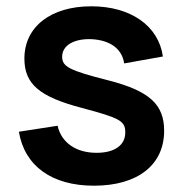

<svg xmlns="http://www.w3.org/2000/svg" viewBox="-20 -575 582 610"><path d="M278.5 15C417.5 15 501.5 -51 501.5 -159.5C501.5 -243.5 454.5 -286 325 -319.5C198.5 -351.5 177.5 -363.5 177.5 -395C177.5 -431 215.5 -453 272 -450.5C330.5 -447 368 -419.5 374.5 -373.5L497.5 -395.5C484 -492.5 396 -555 270 -555C141.5 -555 57.5 -490 57.5 -389C57.5 -308 105 -267.5 240.5 -232C362.5 -199.5 378 -190.5 378 -154C378 -114 344.5 -89.5 287 -89.5C221 -89.5 175 -122 163 -175.5L40 -156.5C58 -47.5 145 15 278.5 15Z"/></svg>

Font: Manrope
Style: Bold
Weight: 700
Designer: Mikhail Sharanda
Foundry: Mikhail Sharanda
Version: Version 4.505;FEAKit 1.0